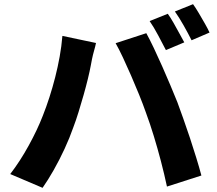

<svg xmlns="http://www.w3.org/2000/svg" viewBox="-20 -869 1040 920"><path d="M784 -803Q797 -785 811.5 -759.5Q826 -734 839.5 -709Q853 -684 863 -666L775 -629Q759 -660 738 -699.5Q717 -739 697 -768ZM905 -849Q918 -831 933 -805.5Q948 -780 962 -755.5Q976 -731 984 -713L898 -676Q882 -708 860 -747Q838 -786 818 -814ZM185 -314Q202 -357 217 -403.5Q232 -450 244.5 -499Q257 -548 266 -598Q275 -648 279 -697L440 -663Q437 -648 431 -627Q425 -606 421 -586.5Q417 -567 415 -555Q410 -528 401 -491Q392 -454 380.5 -413.5Q369 -373 356.5 -332.5Q344 -292 331 -258Q314 -209 289.5 -156Q265 -103 237.5 -54.5Q210 -6 184 31L29 -35Q76 -96 117.5 -171.5Q159 -247 185 -314ZM679 -330Q665 -370 646.5 -415.5Q628 -461 608 -507Q588 -553 569 -593.5Q550 -634 534 -662L681 -710Q697 -681 717 -639Q737 -597 757.5 -550.5Q778 -504 797 -459Q816 -414 830 -379Q842 -346 858 -301.5Q874 -257 890 -208.5Q906 -160 920.5 -113Q935 -66 945 -28L780 25Q767 -36 751 -97Q735 -158 717 -217Q699 -276 679 -330Z"/></svg>

Font: Noto Sans JP ExtraBold
Style: Regular
Weight: 800
Designer: Ryoko NISHIZUKA  (kana, bopomofo & ideographs); Paul D. Hunt (Latin, Greek & Cyrillic); Sandoll Communications , Soo-you
Foundry: Adobe
Version: Version 2.004-H2;hotconv 1.0.118;makeotfexe 2.5.65603